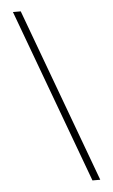

<svg xmlns="http://www.w3.org/2000/svg" viewBox="-53 -758 478 809"><g transform="rotate(-5 186.0 -354.0)"><path d="M305 14H338L66 -722H33Z"/></g></svg>

Font: Myanmar April Display
Style: Regular
Weight: 400
Designer: Khon Soe Zaw Thu
Foundry: Myanmar OS
Version: Version 2.50 April 12, 2019